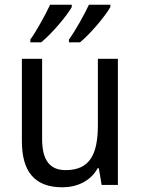

<svg xmlns="http://www.w3.org/2000/svg" viewBox="-20 -786 599 816"><path d="M449 -756V-766H358C340 -727 302 -658 273 -618V-606H320C363 -641 428 -718 449 -756ZM285 -756V-766H193C174 -725 138 -659 109 -618V-606H155C201 -644 263 -717 285 -756ZM481 -536H396V-255C396 -129 361 -63 259 -63C191 -63 159 -106 159 -195V-536H73V-186C73 -56 128 10 245 10C307 10 365 -16 395 -71H400L412 0H481Z"/></svg>

Font: Noto Sans Lao SemiCondensed
Style: Regular
Weight: 400
Width: 4
Designer: Monotype Design Team
Foundry: Monotype Imaging Inc.
Version: Version 2.004